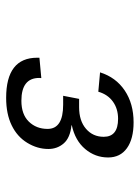

<svg xmlns="http://www.w3.org/2000/svg" viewBox="67 -802 465 640"><g transform="rotate(90 300.0 -481.5)"><path d="M305.7 -269Q171.9 -269 171.9 -372.6V-379.9L239.7 -386.2V-383.8L239.3 -379.4Q239.3 -319.8 315.4 -319.8Q360.8 -319.8 385 -344.7Q409.2 -369.6 409.2 -407.2Q409.2 -459 328.6 -459H298.8L309.1 -512.2H336.9Q382.3 -512.2 408.9 -535.2Q435.5 -558.1 435.5 -594.2Q435.5 -642.1 375.5 -642.1Q342.3 -642.1 318.4 -625Q294.4 -607.9 285.2 -576.2L220.7 -582Q237.3 -634.8 281.2 -664.3Q325.2 -693.8 387.2 -693.8Q442.4 -693.8 473.4 -671.6Q504.4 -649.4 504.4 -608.9Q504.4 -565.9 476.3 -532.5Q448.2 -499 397 -487.8V-486.8Q439 -482.4 457.5 -460.9Q476.1 -439.5 476.1 -409.7Q476.1 -373 455.6 -339.4Q435.1 -305.7 397.2 -287.4Q359.4 -269 305.7 -269Z"/></g></svg>

Font: Cousine
Style: Italic
Weight: 400
Italic angle: -12°
Monospace: yes
Designer: Steve Matteson
Foundry: Monotype Imaging Inc.
Version: Version 1.21